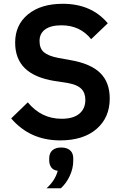

<svg xmlns="http://www.w3.org/2000/svg" viewBox="-20 -730 650 1015"><path d="M297.9 12.2Q138.7 12.2 39.1 -104L127 -189Q198.2 -102.1 306.2 -102.1Q367.2 -102.1 399.2 -128.7Q431.2 -155.3 431.2 -202.1Q431.2 -239.3 409.4 -261Q387.7 -282.7 334 -292L269 -301.8Q163.1 -318.8 111.6 -369.1Q60.1 -419.4 60.1 -504.9Q60.1 -598.6 128.2 -654.3Q196.3 -710 312 -710Q463.4 -710 549.8 -606.9L461.9 -522.9Q403.3 -596.2 305.2 -596.2Q249 -596.2 219 -574.7Q189 -553.2 189 -513.2Q189 -473.6 212.2 -453.9Q235.4 -434.1 288.1 -423.8L353 -412.1Q459.5 -393.6 509.8 -344.2Q560.1 -294.9 560.1 -209Q560.1 -108.4 490.2 -48.1Q420.4 12.2 297.9 12.2ZM226.1 265.1Q271.5 224.6 285.2 172.9Q261.7 169.9 251 154.8Q240.2 139.6 240.2 118.2V106.9Q240.2 79.6 256.8 64.7Q273.4 49.8 303.2 49.8Q334 49.8 350.6 64.7Q367.2 79.6 367.2 106.9V120.1Q367.2 160.6 348.6 200.2Q330.1 239.7 301.8 265.1Z"/></svg>

Font: Anuphan SemiBold
Style: Bold
Weight: 600
Designer: Mike Abbink, Paul van der Laan, Pieter van Rosmalen, Mint Tantisuwanna
Foundry: Bold Monday; Cadson Demak
Version: Version 3.002;hotconv 1.0.109;makeotfexe 2.5.65596